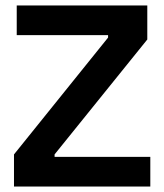

<svg xmlns="http://www.w3.org/2000/svg" viewBox="-20 -680 598 700"><path d="M31 0V-117L374 -543V-552H41V-660H517V-536L179 -117V-108H528V0Z"/></svg>

Font: Bricolage Grotesque 36pt SemiBold
Style: Regular
Weight: 600
Designer: Mathieu Triay
Foundry: Atelier Triay
Version: Version 1.001;gftools[0.9.33.dev8+g029e19f]